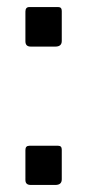

<svg xmlns="http://www.w3.org/2000/svg" viewBox="-20 -527 249 544"><path d="M155 -411Q155 -395 137 -395H67Q52 -395 52 -410V-494Q52 -507 63 -507H145Q155 -507 155 -496ZM155 -19Q155 -3 137 -3H67Q52 -3 52 -17V-102Q52 -114 63 -114H145Q155 -114 155 -103Z"/></svg>

Font: Libre Franklin
Style: Regular
Weight: 400
Designer: Pablo Impallari, Rodrigo Fuenzalida, Nhung Nguyen
Foundry: Impallari Type
Version: Version 3.000